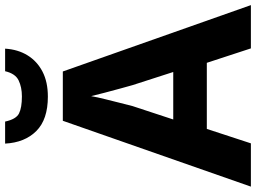

<svg xmlns="http://www.w3.org/2000/svg" viewBox="-142 -834 977 732"><g transform="rotate(-90 346.0 -468.5)"><path d="M527 0 472 -168H220L165 0H0L251 -717H439L692 0ZM387 -451Q383 -466 374.5 -496Q366 -526 358 -557.5Q350 -589 345 -609Q341 -586 333.5 -556Q326 -526 319 -498Q312 -470 307 -451L256 -296H437ZM526 -937Q523 -888 500.5 -851.5Q478 -815 438.5 -794.5Q399 -774 343 -774Q256 -774 212 -818Q168 -862 164 -937H248Q257 -895 279 -884Q301 -873 344 -873Q379 -873 405 -885.5Q431 -898 440 -937Z"/></g></svg>

Font: Noto Sans Khmer
Style: Bold
Weight: 700
Version: Version 2.003